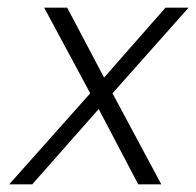

<svg xmlns="http://www.w3.org/2000/svg" viewBox="-20 -480 511 500"><path d="M411 -460H471L273 -237L400 0H340L237 -196L64 0H4L215 -237L95 -460H155L251 -278Z"/></svg>

Font: Renner* Light
Style: Light Italic
Weight: 300
Italic angle: -10°
Version: Version 003.000 ; ttfautohint (v0.97) -l 8 -r 50 -G 200 -x 1